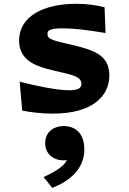

<svg xmlns="http://www.w3.org/2000/svg" viewBox="-20 -572 660 986"><path d="M371.5 -552.5C201.5 -552.5 78 -487 78 -363.5C78 -276.5 142 -239.5 221 -218.5C325.5 -190.5 398 -187 398 -142C398 -134 395.5 -127.5 392 -123.5C387.5 -118 376.5 -108.5 333.5 -108.5C278.5 -108.5 175 -128 81 -152.5L94 -4C135 3.5 187.5 11.5 251 11.5C455 11.5 541.5 -78 541.5 -185C541.5 -288 464.5 -314 352 -341C260.5 -363 224 -367.5 224 -396.5C224 -405 225 -409.5 229.5 -413.5C234 -417.5 248 -426.5 298 -426.5C358.5 -426.5 421.5 -419 522 -402.5L517 -534.5C475 -545.5 427.5 -552.5 371.5 -552.5ZM204 337.5 248.5 393C331.5 360 413 300.5 413 195C413 113.5 367.5 75.5 308 75.5C252 75.5 212 109 212 163C212 218 253.5 251.5 307 251.5C313 251.5 318.5 251 324 250.5C302.5 289.5 254 313 204 337.5Z"/></svg>

Font: Monaspace Argon ExtraBold
Style: Bold
Weight: 800
Designer: Riley Cran & the Lettermatic Team
Foundry: Lettermatic
Version: Version 1.000 (Monaspace Argon)